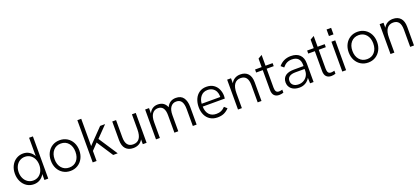

<svg xmlns="http://www.w3.org/2000/svg" viewBox="54 -1835 6519 2979"><g transform="rotate(-20 3313.5 -345.0)"><path d="M55 -247Q55 -321 84.5 -378.5Q114 -436 165.5 -468Q217 -500 279 -500Q337 -500 382.5 -471Q428 -442 453 -394V-697H516V0H453V-98Q427 -49 382 -21Q337 7 279 7Q214 7 163 -26.5Q112 -60 83.5 -118Q55 -176 55 -247ZM458 -247Q458 -303 436.5 -347.5Q415 -392 376.5 -417Q338 -442 289 -442Q240 -442 201 -417Q162 -392 140 -347.5Q118 -303 118 -247Q118 -191 140 -146.5Q162 -102 201 -76.5Q240 -51 289 -51Q338 -51 376.5 -76Q415 -101 436.5 -146Q458 -191 458 -247Z M649 -247Q649 -320 679 -377.5Q709 -435 762 -467.5Q815 -500 884 -500Q952 -500 1005.5 -467.5Q1059 -435 1089 -377.5Q1119 -320 1119 -247Q1119 -174 1088.5 -116Q1058 -58 1004.5 -25.5Q951 7 884 7Q816 7 762.5 -25.5Q709 -58 679 -115.5Q649 -173 649 -247ZM1055 -247Q1055 -336 1008 -390.5Q961 -445 884 -445Q806 -445 758.5 -390.5Q711 -336 711 -247Q711 -158 758.5 -103.5Q806 -49 884 -49Q962 -49 1008.5 -103Q1055 -157 1055 -247Z M1412 -269 1314 -166V0H1250V-697H1314V-247L1552 -493H1634L1458 -312L1663 0H1588Z M1752 -186V-493H1815V-208Q1815 -48 1938 -48Q2077 -48 2077 -243V-493H2140V0H2077V-79Q2053 -36 2013 -14.5Q1973 7 1921 7Q1841 7 1796.5 -41.5Q1752 -90 1752 -186Z M2295 -493H2359V-404Q2380 -452 2417.5 -476Q2455 -500 2503 -500Q2612 -500 2650 -402Q2697 -500 2802 -500Q2887 -500 2926.5 -444Q2966 -388 2966 -294V0H2903V-280Q2903 -360 2876 -402.5Q2849 -445 2788 -445Q2731 -445 2697 -399.5Q2663 -354 2663 -266V0H2599V-289Q2599 -445 2486 -445Q2428 -445 2393.5 -398.5Q2359 -352 2359 -260V0H2295Z M3088 -243Q3088 -315 3113.5 -373.5Q3139 -432 3188 -466Q3237 -500 3305 -500Q3377 -500 3424.5 -467.5Q3472 -435 3495 -383Q3518 -331 3518 -273Q3518 -247 3515 -230H3150Q3152 -145 3195 -98Q3238 -51 3313 -51Q3359 -51 3392.5 -65.5Q3426 -80 3458 -114L3503 -74Q3461 -31 3416.5 -12Q3372 7 3313 7Q3242 7 3191 -25.5Q3140 -58 3114 -114.5Q3088 -171 3088 -243ZM3457 -277V-295Q3457 -332 3441 -367Q3425 -402 3391 -424.5Q3357 -447 3306 -447Q3238 -447 3196.5 -399Q3155 -351 3150 -277Z M3649 -493H3713V-410Q3736 -454 3775.5 -477Q3815 -500 3867 -500Q3948 -500 3992.5 -451.5Q4037 -403 4037 -308V0H3974V-285Q3974 -367 3943.5 -406Q3913 -445 3852 -445Q3786 -445 3749.5 -396Q3713 -347 3713 -244V0H3649Z M4219 -116V-443H4110V-493H4219V-634L4283 -671V-493H4400V-443H4283V-131Q4283 -89 4297 -67.5Q4311 -46 4344 -46Q4369 -46 4400 -55V-5Q4364 7 4329 7Q4277 7 4248 -23.5Q4219 -54 4219 -116Z M4836 -92Q4810 -45 4765 -19Q4720 7 4665 7Q4582 7 4534 -34Q4486 -75 4486 -143Q4486 -181 4501 -209Q4516 -237 4542 -254Q4590 -286 4678 -286H4835V-307Q4835 -375 4800 -410Q4765 -445 4697 -445Q4651 -445 4615 -427Q4579 -409 4546 -368L4500 -407Q4577 -500 4701 -500Q4795 -500 4846 -450Q4897 -400 4897 -307V0H4839ZM4671 -45Q4715 -45 4753 -66.5Q4791 -88 4813 -126Q4835 -164 4835 -211V-238H4686Q4617 -238 4583 -213Q4550 -189 4550 -143Q4550 -98 4582 -71.5Q4614 -45 4671 -45Z M5079 -116V-443H4970V-493H5079V-634L5143 -671V-493H5260V-443H5143V-131Q5143 -89 5157 -67.5Q5171 -46 5204 -46Q5229 -46 5260 -55V-5Q5224 7 5189 7Q5137 7 5108 -23.5Q5079 -54 5079 -116Z M5371 -493H5434V0H5371ZM5365 -697H5440V-589H5365Z M5566 -247Q5566 -320 5596 -377.5Q5626 -435 5679 -467.5Q5732 -500 5801 -500Q5869 -500 5922.5 -467.5Q5976 -435 6006 -377.5Q6036 -320 6036 -247Q6036 -174 6005.5 -116Q5975 -58 5921.5 -25.5Q5868 7 5801 7Q5733 7 5679.5 -25.5Q5626 -58 5596 -115.5Q5566 -173 5566 -247ZM5972 -247Q5972 -336 5925 -390.5Q5878 -445 5801 -445Q5723 -445 5675.5 -390.5Q5628 -336 5628 -247Q5628 -158 5675.5 -103.5Q5723 -49 5801 -49Q5879 -49 5925.5 -103Q5972 -157 5972 -247Z M6167 -493H6231V-410Q6254 -454 6293.5 -477Q6333 -500 6385 -500Q6466 -500 6510.5 -451.5Q6555 -403 6555 -308V0H6492V-285Q6492 -367 6461.5 -406Q6431 -445 6370 -445Q6304 -445 6267.5 -396Q6231 -347 6231 -244V0H6167Z"/></g></svg>

Font: Hanken Grotesk Light
Style: Regular
Weight: 300
Designer: Alfredo Marco Pradil
Foundry: Hanken Design Co.
Version: Version 3.014